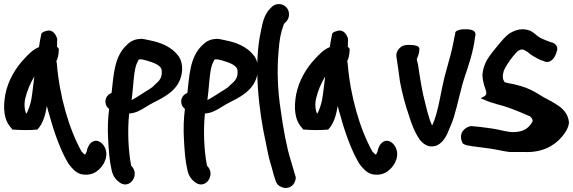

<svg xmlns="http://www.w3.org/2000/svg" viewBox="-21 -716 2835 950"><path d="M5 -247C-6 -183 -4 -121 38 -79V-75H43C77 -72 130 -71 164 -75C192 -104 204 -149 211 -192C214 -178 219 -160 224 -145C246 -63 280 33 318 94C336 119 354 137 377 145C446 162 481 113 494 90L502 70C514 29 492 -5 471 -15C454 -25 428 -20 414 13C411 19 410 24 408 34L401 48C401 48 400 48 399 49C395 46 390 42 382 33C320 -79 273 -241 260 -404C259 -408 258 -411 258 -414C264 -424 269 -443 270 -468C271 -473 269 -479 261 -484C262 -495 261 -512 262 -525C258 -537 243 -576 205 -562C193 -559 188 -555 184 -550C181 -535 175 -509 172 -483C142 -471 122 -450 98 -424C57 -381 18 -317 5 -247ZM104 -229C113 -268 130 -306 149 -338C144 -301 140 -259 134 -224C131 -206 120 -169 109 -153C101 -169 97 -199 104 -229Z M503 -199C506 -189 511 -184 519 -177C513 -132 511 -79 514 -28C517 27 520 77 531 124C537 156 554 175 571 187C622 224 673 147 629 105L628 103C614 31 609 -68 618 -154C624 -155 631 -156 637 -157C666 -163 694 -183 719 -198C758 -221 832 -247 864 -309C882 -344 890 -399 862 -439C828 -485 773 -506 722 -516C672 -528 671 -523 671 -523C648 -523 624 -512 607 -494C542 -436 541 -336 531 -256C504 -246 496 -220 503 -199ZM630 -221C640 -291 640 -372 658 -407C668 -425 663 -422 673 -422H675C684 -423 688 -420 706 -416C745 -405 776 -391 779 -369C783 -330 767 -316 743 -295C730 -279 707 -269 682 -252C667 -243 649 -230 630 -221Z M878 -199C881 -189 886 -184 894 -177C888 -132 886 -79 889 -28C892 27 895 77 906 124C912 156 929 175 946 187C997 224 1048 147 1004 105L1003 103C989 31 984 -68 993 -154C999 -155 1006 -156 1012 -157C1041 -163 1069 -183 1094 -198C1133 -221 1207 -247 1239 -309C1257 -344 1265 -399 1237 -439C1203 -485 1148 -506 1097 -516C1047 -528 1046 -523 1046 -523C1023 -523 999 -512 982 -494C917 -436 916 -336 906 -256C879 -246 871 -220 878 -199ZM1005 -221C1015 -291 1015 -372 1033 -407C1043 -425 1038 -422 1048 -422H1050C1059 -423 1063 -420 1081 -416C1120 -405 1151 -391 1154 -369C1158 -330 1142 -316 1118 -295C1105 -279 1082 -269 1057 -252C1042 -243 1024 -230 1005 -221Z M1270 -562C1232 -396 1260 -162 1295 -7C1304 42 1313 80 1323 111C1332 144 1335 157 1341 173C1349 200 1361 204 1369 208C1392 221 1423 213 1435 189C1440 179 1446 165 1439 150L1435 137C1432 126 1428 111 1419 82C1397 12 1381 -76 1368 -171C1353 -265 1349 -368 1357 -459C1362 -521 1367 -550 1381 -589C1382 -593 1383 -596 1384 -598L1395 -609C1406 -620 1409 -634 1409 -646C1409 -675 1385 -696 1359 -696C1345 -696 1332 -690 1324 -682L1315 -673C1287 -645 1277 -601 1270 -562Z M1444 -247C1433 -183 1435 -121 1477 -79V-75H1482C1516 -72 1569 -71 1603 -75C1631 -104 1643 -149 1650 -192C1653 -178 1658 -160 1663 -145C1685 -63 1719 33 1757 94C1775 119 1793 137 1816 145C1885 162 1920 113 1933 90L1941 70C1953 29 1931 -5 1910 -15C1893 -25 1867 -20 1853 13C1850 19 1849 24 1847 34L1840 48C1840 48 1839 48 1838 49C1834 46 1829 42 1821 33C1759 -79 1712 -241 1699 -404C1698 -408 1697 -411 1697 -414C1703 -424 1708 -443 1709 -468C1710 -473 1708 -479 1700 -484C1701 -495 1700 -512 1701 -525C1697 -537 1682 -576 1644 -562C1632 -559 1627 -555 1623 -550C1620 -535 1614 -509 1611 -483C1581 -471 1561 -450 1537 -424C1496 -381 1457 -317 1444 -247ZM1543 -229C1552 -268 1569 -306 1588 -338C1583 -301 1579 -259 1573 -224C1570 -206 1559 -169 1548 -153C1540 -169 1536 -199 1543 -229Z M1941 -431C1947 -397 1952 -356 1958 -312C1968 -258 1984 -197 2002 -146C2015 -102 2032 -59 2056 -25C2068 -10 2096 21 2142 3C2175 -13 2192 -51 2202 -78C2209 -94 2218 -114 2224 -135C2245 -202 2258 -275 2279 -338C2298 -393 2321 -462 2329 -529L2331 -539C2332 -544 2334 -555 2322 -564C2305 -575 2240 -575 2232 -556L2230 -543C2228 -536 2225 -521 2222 -504C2215 -464 2200 -415 2188 -370C2159 -273 2151 -163 2117 -95C2099 -132 2086 -194 2072 -251C2062 -299 2054 -350 2047 -398C2044 -410 2042 -416 2041 -424C2045 -432 2054 -450 2054 -476C2054 -489 2028 -494 2004 -494C1996 -494 1985 -494 1972 -489H1971C1955 -480 1935 -460 1941 -431Z M2270 -5C2284 4 2301 5 2301 5L2318 8H2320C2346 11 2375 16 2403 19C2431 23 2467 32 2500 36H2573C2655 40 2718 10 2759 -39C2772 -54 2791 -80 2794 -107V-113C2789 -157 2759 -184 2729 -201C2703 -219 2674 -230 2649 -247C2621 -265 2591 -280 2557 -290L2519 -300C2505 -302 2485 -306 2476 -309C2468 -324 2467 -321 2467 -345L2472 -367C2474 -372 2485 -393 2504 -420C2523 -446 2539 -462 2543 -465C2557 -472 2562 -472 2570 -470L2589 -459C2608 -442 2632 -429 2654 -419L2669 -414C2701 -397 2726 -430 2733 -460C2739 -472 2739 -493 2716 -504C2711 -506 2708 -507 2700 -509L2681 -516C2670 -521 2659 -525 2652 -529C2638 -536 2625 -552 2603 -564H2602C2566 -578 2534 -570 2504 -553C2482 -540 2462 -515 2434 -481C2407 -448 2388 -423 2380 -402C2372 -384 2368 -366 2367 -351H2366V-350C2366 -279 2406 -254 2371 -237L2357 -230L2371 -224C2422 -201 2459 -197 2496 -183C2530 -171 2568 -155 2602 -140C2611 -131 2612 -129 2615 -118C2602 -90 2579 -69 2541 -64C2500 -57 2462 -73 2414 -80C2389 -83 2362 -88 2332 -90L2313 -92C2306 -93 2288 -87 2279 -78C2253 -58 2257 -25 2270 -5Z"/></svg>

Font: Stray Cat
Style: ExBlkCn
Weight: 1000
Version: Version 1.0